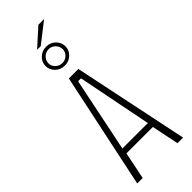

<svg xmlns="http://www.w3.org/2000/svg" viewBox="-299 -946 971 971"><g transform="rotate(-45 186.0 -460.5)"><path d="M21 0 152 -620H220L349 0H309L279 -146H90L60 0ZM174 -572 93 -178H275L197 -572L195 -577H176ZM185 -680Q154 -680 133.5 -700Q113 -720 113 -747Q113 -775 133.5 -795Q154 -815 185 -815Q214 -815 234.5 -795Q255 -775 255 -747Q255 -720 234.5 -700Q214 -680 185 -680ZM185 -698Q205 -698 220 -712.5Q235 -727 235 -746Q235 -767 220 -782Q205 -797 185 -797Q163 -797 148 -782Q133 -767 133 -746Q133 -727 148 -712.5Q163 -698 185 -698ZM141 -836 235 -921H276L167 -836Z"/></g></svg>

Font: Smooch Sans Light
Style: Regular
Weight: 300
Designer: Robert E. Leuschke
Foundry: Robert E. Leuschke
Version: Version 1.010; ttfautohint (v1.8.3)